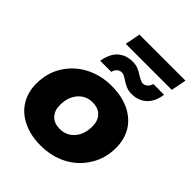

<svg xmlns="http://www.w3.org/2000/svg" viewBox="-248 -1021 1162 1162"><g transform="rotate(45 332.5 -440.0)"><path d="M308 9C251 9 201 -1 158 -22C115 -42 82 -71 59 -108C36 -145 24 -189 24 -238C24 -297 38 -351 67 -398C96 -445 135 -483 186 -510C237 -537 294 -551 357 -551C414 -551 464 -541 507 -521C550 -500 583 -472 606 -435C629 -398 641 -354 641 -305C641 -246 627 -192 598 -145C569 -97 530 -59 480 -32C429 -5 372 9 308 9ZM319 -144C357 -144 388 -158 412 -186C436 -214 448 -250 448 -295C448 -327 439 -352 421 -371C403 -390 378 -399 346 -399C308 -399 277 -385 253 -357C229 -329 217 -292 217 -247C217 -215 226 -190 244 -172C262 -153 287 -144 319 -144ZM476 -601C458 -601 442 -604 429 -610C416 -615 402 -623 387 -633C376 -640 367 -645 362 -648C356 -651 350 -652 343 -652C331 -652 321 -648 312 -640C303 -632 298 -622 295 -609H200C207 -652 222 -686 247 -710C272 -733 304 -745 343 -745C361 -745 376 -742 389 -737C402 -732 417 -724 434 -713C445 -706 453 -702 460 -699C466 -696 472 -694 478 -694C491 -694 501 -698 510 -707C519 -715 524 -725 527 -737H619C613 -694 598 -661 573 -637C548 -613 516 -601 476 -601ZM237 -791 256 -889H650L631 -791Z"/></g></svg>

Font: My Font
Style: Italic
Weight: 500
Designer: Julieta Ulanovsky
Foundry: Julieta Ulanovsky
Version: ""